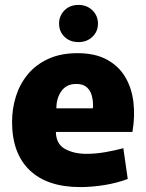

<svg xmlns="http://www.w3.org/2000/svg" viewBox="-20 -748 592 780"><path d="M306 12Q172 12 100.5 -56.5Q29 -125 29 -253Q29 -306 44.5 -356Q60 -406 92.5 -445.5Q125 -485 175.5 -508.5Q226 -532 295 -532Q366 -532 414 -506Q462 -480 488.5 -435.5Q515 -391 522 -333.5Q529 -276 518 -212H207Q208 -163 244 -143Q280 -123 332 -123Q368 -123 408.5 -130Q449 -137 481 -146L499 -21Q454 -4 403 4Q352 12 306 12ZM290 -407Q250 -407 229.5 -378Q209 -349 209 -308H357Q358 -312 358 -315Q358 -318 358 -321Q358 -341 352.5 -361Q347 -381 332 -394Q317 -407 290 -407ZM299 -577Q264 -577 242 -598.5Q220 -620 220 -652Q220 -684 242 -706Q264 -728 299 -728Q333 -728 355.5 -706Q378 -684 378 -652Q378 -620 355.5 -598.5Q333 -577 299 -577Z"/></svg>

Font: Murecho ExtraBold
Style: Regular
Weight: 800
Designer: Neil Summerour
Foundry: Positype
Version: Version 1.010; ttfautohint (v1.8.3)